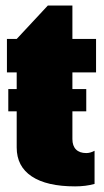

<svg xmlns="http://www.w3.org/2000/svg" viewBox="-20 -660 375 690"><path d="M4.9 -520H40L151.9 -640.1H240.2V-520H325.2V-399.9H240.2V-339.8H290V-259.8H240.2V-160.2Q240.2 -135.7 253.2 -122.8Q266.1 -109.9 290 -109.9Q304.7 -109.9 319.8 -118.2V1Q288.1 9.8 250 9.8Q147.9 9.8 94 -26.1Q40 -62 40 -129.9V-259.8H9.8V-339.8H40V-399.9H4.9Z"/></svg>

Font: Mikodacs
Style: Regular
Weight: 400
Designer: gluk (gluksza@wp.pl)
Foundry: gluk (gluksza@wp.pl)
Version: Version 0.28